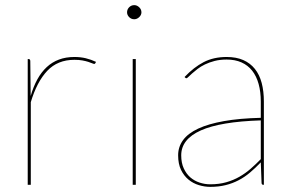

<svg xmlns="http://www.w3.org/2000/svg" viewBox="-20 -720 1123 748"><path d="M88 0V-490H91Q98 -490 98 -482L99.5 -346Q110 -382.5 125.5 -410.8Q141 -439 162 -458.5Q183 -478 209.8 -488Q236.5 -498 270 -498Q294 -498 314.5 -493Q335 -488 354 -479L352 -475Q351 -473.5 350.2 -472.2Q349.5 -471 347 -471Q344.5 -471 338.8 -473.5Q333 -476 323.8 -479Q314.5 -482 301.2 -484.5Q288 -487 270 -487Q204.5 -487 164 -444Q123.5 -401 100 -322V0Z M509 -490V0H497V-490ZM531 -672Q531 -661.5 522.2 -653.2Q513.5 -645 503 -645Q491.5 -645 483.2 -653.2Q475 -661.5 475 -672Q475 -683.5 483.2 -691.8Q491.5 -700 503 -700Q513.5 -700 522.2 -691.8Q531 -683.5 531 -672Z M1006 0Q999 0 999 -8L996 -87.5Q975 -65.5 954 -47.8Q933 -30 909.5 -17.8Q886 -5.5 859 1.2Q832 8 799 8Q777 8 754.8 1.2Q732.5 -5.5 714.5 -20.2Q696.5 -35 685.2 -58.2Q674 -81.5 674 -115Q674 -148 693.2 -174.2Q712.5 -200.5 752.2 -219Q792 -237.5 852.5 -248.2Q913 -259 996 -261V-324Q996 -362.5 987.5 -393Q979 -423.5 962.5 -444.5Q946 -465.5 921 -476.8Q896 -488 863 -488Q837 -488 816 -482.5Q795 -477 778.5 -469Q762 -461 749.8 -451.5Q737.5 -442 728.5 -434Q719.5 -426 714 -420.5Q708.5 -415 706 -415Q704 -415 701 -418L699 -420Q735 -458 773.5 -478Q812 -498 863 -498Q900.5 -498 927.8 -486Q955 -474 973 -451.5Q991 -429 999.5 -396.8Q1008 -364.5 1008 -324V0ZM799 -2Q833.5 -2 861.5 -10Q889.5 -18 913 -31.5Q936.5 -45 956.8 -62.8Q977 -80.5 996 -100V-251Q838.5 -246 762.2 -211.8Q686 -177.5 686 -115Q686 -85.5 695.8 -64.2Q705.5 -43 721.2 -29.2Q737 -15.5 757.2 -8.8Q777.5 -2 799 -2Z"/></svg>

Font: Lato TR Hairline
Style: Regular
Weight: 250
Designer: Lukasz Dziedzic
Foundry: Lukasz Dziedzic
Version: Version 1.104 2013